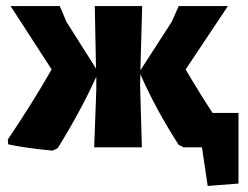

<svg xmlns="http://www.w3.org/2000/svg" viewBox="-20 -488 823 636"><path d="M154 11Q60 2 7 -10L6 -26Q87 -146 151 -258L15 -468H178L200 -416L298 -261L294 -468H451L445 -255L549 -416L572 -468H735L595 -258Q632 -194 684 -114H770V120L668 128L649 0H589L572 -8Q497 -124 445 -242L444 -207L450 0H292L299 -191V-234Q248 -121 171 3Z"/></svg>

Font: Alegreya Sans ExtraBold
Style: Regular
Weight: 800
Designer: Juan Pablo del Peral
Foundry: Huerta Tipografica
Version: Version 2.007